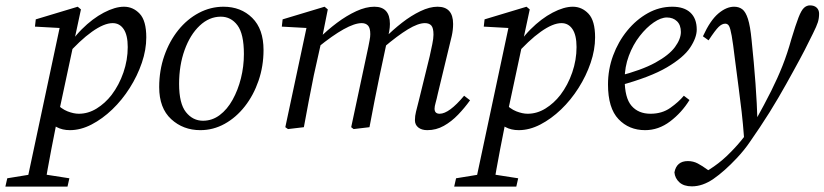

<svg xmlns="http://www.w3.org/2000/svg" viewBox="-73 -473 3066 714"><path d="M23 221 151 -380 166 -368 57 -374 60 -401 216 -448 228 -438 142 -36 138 -20Q126 39 118 81.5Q110 124 104 157Q98 190 93 221ZM93 -41 132 -92Q155 -68 178 -59Q201 -50 220 -50Q255 -50 286.5 -69.5Q318 -89 342 -120Q370 -157 386 -203.5Q402 -250 402 -298Q402 -342 387 -364.5Q372 -387 346 -387Q314 -387 269 -355Q224 -323 172 -264L162 -269Q191 -324 231 -364Q271 -404 313 -426Q355 -448 388 -448Q422 -448 446.5 -422Q471 -396 471 -334Q471 -288 454.5 -239.5Q438 -191 409.5 -146Q381 -101 344.5 -66Q308 -31 267.5 -10Q227 11 187 11Q159 11 137.5 -0.5Q116 -12 93 -41ZM-53 221 -46 190 58 173H76L185 190L178 221Z M672 11Q608 11 563.5 -30Q519 -71 519 -149Q519 -211 538 -265.5Q557 -320 590 -361Q623 -402 666.5 -425Q710 -448 758 -448Q823 -448 865 -406.5Q907 -365 907 -287Q907 -227 888.5 -173Q870 -119 837.5 -77.5Q805 -36 762.5 -12.5Q720 11 672 11ZM682 -24Q716 -24 744 -45Q772 -66 792 -102Q812 -138 823 -182Q834 -226 834 -272Q834 -347 810 -379Q786 -411 748 -411Q705 -411 669.5 -377.5Q634 -344 613.5 -287Q593 -230 593 -161Q593 -88 618.5 -56Q644 -24 682 -24Z M1516 11Q1495 11 1482.5 1Q1470 -9 1470 -26Q1470 -42 1474 -57.5Q1478 -73 1485 -101L1525 -264Q1530 -287 1534.5 -308.5Q1539 -330 1539 -344Q1539 -369 1531 -378Q1523 -387 1507 -387Q1482 -387 1444 -364Q1406 -341 1353 -296L1357 -331Q1388 -362 1422 -388.5Q1456 -415 1490.5 -431.5Q1525 -448 1554 -448Q1612 -448 1612 -384Q1612 -362 1607 -339.5Q1602 -317 1596 -294L1555 -124Q1551 -105 1547 -91Q1543 -77 1543 -69Q1543 -50 1562 -50Q1597 -50 1653 -117L1675 -100Q1655 -72 1630.5 -46.5Q1606 -21 1577.5 -5Q1549 11 1516 11ZM1057 0 998 7 988 0 1069 -380 1085 -368 975 -374 978 -401 1134 -448 1146 -438 1123 -323 1094 -193Q1084 -144 1075 -96.5Q1066 -49 1057 0ZM1301 0 1242 7 1233 0 1297 -300Q1299 -311 1301.5 -323.5Q1304 -336 1304 -346Q1304 -369 1295.5 -378Q1287 -387 1272 -387Q1220 -387 1108 -296L1113 -330Q1144 -361 1180 -388Q1216 -415 1252 -431.5Q1288 -448 1319 -448Q1377 -448 1377 -384Q1377 -371 1374.5 -357Q1372 -343 1368 -329L1339 -193Q1329 -144 1319.5 -96.5Q1310 -49 1301 0Z M1692 221 1820 -380 1835 -368 1726 -374 1729 -401 1885 -448 1897 -438 1811 -36 1807 -20Q1795 39 1787 81.5Q1779 124 1773 157Q1767 190 1762 221ZM1762 -41 1801 -92Q1824 -68 1847 -59Q1870 -50 1889 -50Q1924 -50 1955.5 -69.5Q1987 -89 2011 -120Q2039 -157 2055 -203.5Q2071 -250 2071 -298Q2071 -342 2056 -364.5Q2041 -387 2015 -387Q1983 -387 1938 -355Q1893 -323 1841 -264L1831 -269Q1860 -324 1900 -364Q1940 -404 1982 -426Q2024 -448 2057 -448Q2091 -448 2115.5 -422Q2140 -396 2140 -334Q2140 -288 2123.5 -239.5Q2107 -191 2078.5 -146Q2050 -101 2013.5 -66Q1977 -31 1936.5 -10Q1896 11 1856 11Q1828 11 1806.5 -0.5Q1785 -12 1762 -41ZM1616 221 1623 190 1727 173H1745L1854 190L1847 221Z M2326 11Q2266 11 2227 -30Q2188 -71 2188 -159Q2188 -215 2207 -266.5Q2226 -318 2259.5 -359Q2293 -400 2336 -424Q2379 -448 2427 -448Q2471 -448 2494.5 -426Q2518 -404 2518 -363Q2518 -333 2493.5 -296Q2469 -259 2407 -222.5Q2345 -186 2231 -155L2227 -190Q2313 -212 2364 -240Q2415 -268 2437 -298Q2459 -328 2459 -354Q2459 -380 2444.5 -394Q2430 -408 2407 -408Q2385 -408 2358 -389.5Q2331 -371 2306 -339Q2281 -307 2265.5 -265.5Q2250 -224 2250 -178Q2250 -109 2275.5 -79.5Q2301 -50 2346 -50Q2389 -50 2420 -72Q2451 -94 2470 -117L2491 -101Q2462 -54 2419 -21.5Q2376 11 2326 11Z M2435 168Q2443 126 2485 126Q2505 126 2522 135Q2539 144 2558 158L2585 176L2514 186Q2549 169 2582 146Q2615 123 2644 93Q2670 67 2693 37.5Q2716 8 2736 -24Q2771 -87 2795 -135Q2819 -183 2837 -228.5Q2855 -274 2870 -328Q2886 -381 2896.5 -408Q2907 -435 2917 -444Q2927 -453 2939 -453Q2955 -453 2964 -444.5Q2973 -436 2973 -422Q2973 -405 2968.5 -390.5Q2964 -376 2950 -348Q2936 -319 2919.5 -287Q2903 -255 2877 -208Q2852 -162 2821.5 -109.5Q2791 -57 2753 0Q2735 26 2715.5 55Q2696 84 2667 115Q2621 164 2580.5 192Q2540 220 2500 220Q2470 220 2453.5 205Q2437 190 2435 168ZM2744 -19 2694 40Q2690 -14 2685 -57Q2680 -100 2674 -145.5Q2668 -191 2660 -253Q2653 -312 2648 -340Q2643 -368 2638 -376.5Q2633 -385 2624 -385Q2612 -385 2599.5 -373Q2587 -361 2562 -323L2541 -338Q2568 -397 2598 -422.5Q2628 -448 2657 -448Q2675 -448 2687.5 -438.5Q2700 -429 2708.5 -402.5Q2717 -376 2722 -324Q2731 -238 2736.5 -162.5Q2742 -87 2744 -19Z"/></svg>

Font: Lisu Bosa ExtraLight
Style: Italic
Weight: 200
Italic angle: -19°
Designer: David Morse, Annie Olsen, Victor Gaultney, Frank Grießhammer (Latin)
Foundry: SIL International
Version: Version 2.000